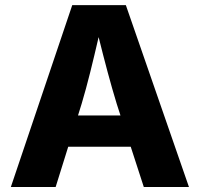

<svg xmlns="http://www.w3.org/2000/svg" viewBox="-20 -748 799 768"><path d="M23.4 0H202.6L252.9 -161.1H502.9L555.2 0H735.8L483.4 -727.5H269ZM292 -286.1 306.6 -333C330.1 -411.1 351.6 -501 374.5 -599.6C398.9 -501.5 422.4 -412.6 446.8 -333L461.9 -286.1Z"/></svg>

Font: Raveo
Style: Bold
Weight: 700
Designer: Jakub Foglar, Rasmus Andersson (Inter)
Foundry: Jakubfoglar.com
Version: Version 1.100;Glyphs 3.2.3 (3260)